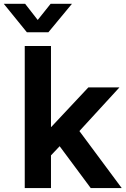

<svg xmlns="http://www.w3.org/2000/svg" viewBox="-74 -963 644 983"><path d="M52.7 0H187V-167.5L231.4 -214.4L390.6 0H549.3L332.5 -292L537.6 -515.6H378.4L188.5 -313H187V-727.5H52.7ZM54.7 -943.4H-54.2V-942.9L63.5 -797.9H173.8L293.9 -942.9V-943.4H185.1L119.1 -860.8Z"/></svg>

Font: Raveo Display Display SemiBold
Style: Regular
Weight: 600
Designer: Jakub Foglar, Rasmus Andersson (Inter)
Foundry: Jakubfoglar.com
Version: Version 1.100;Glyphs 3.2.3 (3260)